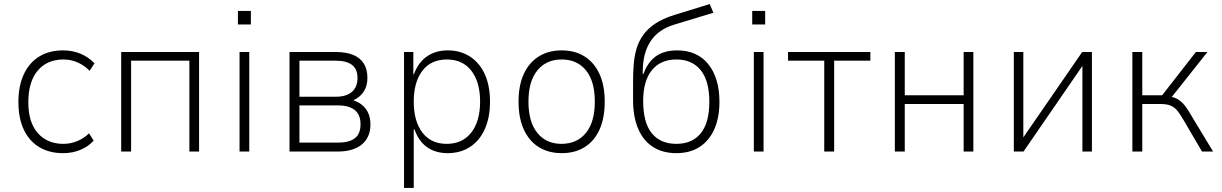

<svg xmlns="http://www.w3.org/2000/svg" viewBox="-20 -749 6039 949"><path d="M292 8Q224 8 174.5 -21.5Q125 -51 98 -107.5Q71 -164 71 -245Q71 -325 98 -382.5Q125 -440 174.5 -470Q224 -500 292 -500Q339 -500 379 -483Q419 -466 447 -436L423 -399Q398 -425 364.5 -440Q331 -455 294 -455Q213 -455 166.5 -400Q120 -345 120 -243Q120 -144 167 -91Q214 -38 293 -38Q330 -38 363 -52Q396 -66 420 -90L443 -54Q417 -25 378 -8.5Q339 8 292 8Z M579 0V-492H964V0H916V-449H628V0Z M1156 -628V-695H1220V-628ZM1164 0V-492H1212V0Z M1411 0V-492H1640Q1691 -492 1726 -477.5Q1761 -463 1778.5 -434.5Q1796 -406 1796 -364Q1796 -324 1778 -296.5Q1760 -269 1728 -254L1729 -252Q1756 -243 1774 -226.5Q1792 -210 1801.5 -187Q1811 -164 1811 -134Q1811 -70 1768.5 -35Q1726 0 1650 0ZM1460 -44H1650Q1705 -44 1733.5 -65.5Q1762 -87 1762 -135Q1762 -182 1733.5 -205Q1705 -228 1651 -228H1460ZM1460 -271H1641Q1692 -271 1719.5 -295Q1747 -319 1747 -364Q1747 -408 1719.5 -428.5Q1692 -449 1640 -449H1460Z M1977 180V-492H2023V-382H2026Q2047 -440 2090 -470Q2133 -500 2193 -500Q2256 -500 2303.5 -469Q2351 -438 2376.5 -381.5Q2402 -325 2402 -246Q2402 -169 2376.5 -111.5Q2351 -54 2303.5 -23Q2256 8 2193 8Q2133 8 2091 -21.5Q2049 -51 2029 -109H2025V180ZM2188 -38Q2266 -38 2309.5 -94Q2353 -150 2353 -247Q2353 -343 2310 -399Q2267 -455 2189 -455Q2110 -455 2067.5 -399Q2025 -343 2025 -247Q2025 -150 2067.5 -94Q2110 -38 2188 -38Z M2757 8Q2691 8 2643 -22Q2595 -52 2569 -109Q2543 -166 2543 -247Q2543 -327 2569 -383.5Q2595 -440 2643 -470Q2691 -500 2756 -500Q2822 -500 2869.5 -470Q2917 -440 2943 -383.5Q2969 -327 2969 -247Q2969 -166 2943.5 -109Q2918 -52 2870 -22Q2822 8 2757 8ZM2755 -38Q2832 -38 2876 -92Q2920 -146 2920 -247Q2920 -347 2876.5 -401Q2833 -455 2756 -455Q2680 -455 2636 -401Q2592 -347 2592 -247Q2592 -146 2636 -92Q2680 -38 2755 -38Z M3323 8Q3256 8 3208 -22.5Q3160 -53 3134.5 -112Q3109 -171 3109 -257V-344Q3109 -387 3112 -428Q3115 -469 3125.5 -506Q3136 -543 3158 -574.5Q3180 -606 3217.5 -631.5Q3255 -657 3313 -675L3488 -729L3506 -686L3315 -628Q3234 -604 3195.5 -545Q3157 -486 3157 -396V-383H3160Q3175 -424 3198.5 -450Q3222 -476 3254 -488Q3286 -500 3327 -500Q3376 -500 3414.5 -483Q3453 -466 3480 -433Q3507 -400 3521.5 -353Q3536 -306 3536 -246Q3536 -167 3510.5 -110Q3485 -53 3437.5 -22.5Q3390 8 3323 8ZM3323 -38Q3401 -38 3443.5 -90Q3486 -142 3486 -246Q3486 -349 3443.5 -402Q3401 -455 3323 -455Q3245 -455 3202 -402Q3159 -349 3159 -250Q3159 -143 3201.5 -90.5Q3244 -38 3323 -38Z M3698 -628V-695H3762V-628ZM3706 0V-492H3754V0Z M4054 0V-449H3875V-492H4282V-449H4103V0Z M4403 0V-492H4452V-278H4743V-492H4791V0H4743V-235H4452V0Z M4991 0V-492H5038V-67H5036L5329 -492H5377V0H5330V-426H5332L5039 0Z M5577 0V-492H5626V-278H5724L5891 -492H5948L5764 -260L5751 -274Q5782 -270 5801.5 -258.5Q5821 -247 5838 -225Q5855 -203 5876 -165L5976 0H5921L5831 -154Q5815 -181 5802 -198.5Q5789 -216 5769.5 -225.5Q5750 -235 5716 -235H5626V0Z"/></svg>

Font: Nunito Sans 7pt SemiCondensed ExtraLight
Style: Regular
Weight: 250
Width: 4
Designer: Vernon Adams
Foundry: Vernon Adams
Version: Version 3.101;gftools[0.9.27]